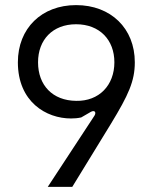

<svg xmlns="http://www.w3.org/2000/svg" viewBox="-20 -728 597 752"><path d="M350 -275 167 4H263L415 -244C483 -356 508 -410 508 -484C508 -617 414 -708 278 -708C143 -708 50 -617 50 -484C50 -329 161 -264 258 -264C272 -264 284 -265 298 -268L336 -290C351 -298 358 -288 350 -275ZM278 -333C186 -334 129 -394 129 -484C129 -572 186 -633 278 -633C370 -633 428 -572 428 -484C428 -394 368 -331 278 -333Z"/></svg>

Font: Finlandica
Style: Regular
Weight: 400
Designer: Niklas Ekholm, Juho Hiilivirta, Jaakko Suomalainen
Foundry: Helsinki Type Studio
Version: Version 2.000;Glyphs 3.2 (3202)